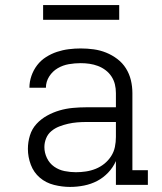

<svg xmlns="http://www.w3.org/2000/svg" viewBox="-20 -729 640 757"><path d="M256 8Q225 8 193 0Q161 -8 137 -28.5Q113 -49 101.5 -79.5Q90 -110 90 -142Q90 -169 98 -195Q106 -221 124 -240.5Q142 -260 165.5 -273Q189 -286 214.5 -293.5Q240 -301 267 -303.5Q294 -306 320 -306H437V-362Q437 -380 433 -396.5Q429 -413 419.5 -427.5Q410 -442 396 -452.5Q382 -463 366 -469Q350 -475 333 -477.5Q316 -480 298 -480Q275 -480 251.5 -476Q228 -472 207.5 -460Q187 -448 174 -427.5Q161 -407 161 -383H96Q96 -407 104 -430Q112 -453 126.5 -472Q141 -491 161.5 -504Q182 -517 204.5 -524.5Q227 -532 251 -535Q275 -538 298 -538Q324 -538 349.5 -534.5Q375 -531 398.5 -521.5Q422 -512 442.5 -496.5Q463 -481 476.5 -459.5Q490 -438 496 -413Q502 -388 502 -362V-58H563V0H437V-94Q426 -69 406.5 -48.5Q387 -28 363 -15.5Q339 -3 311.5 2.5Q284 8 256 8ZM279 -50Q299 -50 319 -53Q339 -56 357.5 -63.5Q376 -71 391.5 -83.5Q407 -96 418 -113Q429 -130 433 -149.5Q437 -169 437 -189V-248H320Q302 -248 284 -246.5Q266 -245 248.5 -241Q231 -237 214 -230.5Q197 -224 183 -212.5Q169 -201 162 -184Q155 -167 155 -149Q155 -127 165 -106Q175 -85 193.5 -72Q212 -59 234.5 -54.5Q257 -50 279 -50ZM150 -651V-709H450V-651Z"/></svg>

Font: Iosevka Slab Light Extended
Style: Regular
Weight: 300
Width: 7
Monospace: yes
Designer: Belleve Invis
Foundry: Belleve Invis
Version: Version 11.1.0; ttfautohint (v1.8.3)